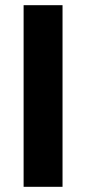

<svg xmlns="http://www.w3.org/2000/svg" viewBox="-20 -720 331 740"><path d="M71 0V-700H221V0Z"/></svg>

Font: DM Sans 11pt Black
Style: Regular
Weight: 900
Version: Version 4.004;gftools[0.9.30]